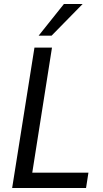

<svg xmlns="http://www.w3.org/2000/svg" viewBox="-20 -944 518 964"><path d="M41 0 153 -705H241L142 -77H424L412 0ZM174 -765 301 -924H395L239 -765Z"/></svg>

Font: Nunito Sans 10pt Condensed Medium
Style: Italic
Weight: 500
Width: 3
Italic angle: -9°
Designer: Vernon Adams
Foundry: Vernon Adams
Version: Version 3.101;gftools[0.9.27]